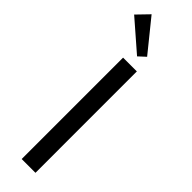

<svg xmlns="http://www.w3.org/2000/svg" viewBox="-342 -953 948 948"><g transform="rotate(45 131.5 -479.5)"><path d="M41 -959 173.8 -794.9 137.2 -761.2 -19 -897ZM92.8 -708H189V0H92.8Z"/></g></svg>

Font: Sarala
Style: Regular
Weight: 400
Designer: Andres Torresi
Foundry: Huerta Tipografica
Version: Version 1.004;PS 001.003;hotconv 1.0.70;makeotf.lib2.5.58329